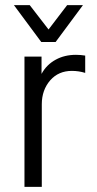

<svg xmlns="http://www.w3.org/2000/svg" viewBox="-20 -727 377 747"><path d="M75.2 -506.8H141.6V-439.5Q161.1 -475.6 197.3 -495.1Q231.4 -513.7 275.4 -513.7Q293.9 -513.7 311.5 -510.7V-443.4Q286.1 -451.2 259.8 -451.2Q208 -451.2 175.8 -415Q142.6 -377 142.6 -321.3V0H75.2ZM34.2 -707H95.7L168.9 -612.3L241.2 -707H302.7L196.3 -563.5H140.6Z"/></svg>

Font: Dinish
Style: Regular
Weight: 400
Designer: Bert Driehuis
Foundry: Playbeing
Version: Version 3.006; git-39231f3c-release